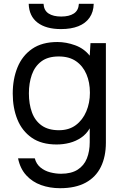

<svg xmlns="http://www.w3.org/2000/svg" viewBox="-20 -754 644 1010"><path d="M296 236Q242 236 196 219.5Q150 203 118 168Q86 133 75 79H163Q171 109 193 127Q215 145 244 152.5Q273 160 301 160Q355 160 388.5 138.5Q422 117 437 79.5Q452 42 452 -6V-79Q435 -49 407 -30Q379 -11 346 -2.5Q313 6 278 6Q198 6 147 -29.5Q96 -65 71.5 -125.5Q47 -186 47 -262Q47 -338 72 -399.5Q97 -461 149 -497Q201 -533 282 -533Q328 -533 375 -516Q422 -499 452 -461L456 -527H537V-4Q537 70 510.5 124Q484 178 430.5 207Q377 236 296 236ZM290 -69Q343 -69 379 -96Q415 -123 434 -168Q453 -213 453 -266Q453 -321 434.5 -364Q416 -407 380 -432Q344 -457 289 -457Q232 -457 197.5 -431Q163 -405 147.5 -361Q132 -317 132 -263Q132 -207 148 -163Q164 -119 199 -94Q234 -69 290 -69ZM301 -601Q222 -601 177.5 -635Q133 -669 131 -734H209Q211 -699 235.5 -683Q260 -667 302 -667Q344 -667 368.5 -683Q393 -699 395 -734H473Q472 -691 451 -661Q430 -631 392 -616Q354 -601 301 -601Z"/></svg>

Font: Onest
Style: Regular
Weight: 400
Designer: Dmitri Voloshin, Andrey Kudryavtsev
Foundry: Dmitri Voloshin, Andrey Kudryavtsev
Version: Version 1.000;gftools[0.9.33]